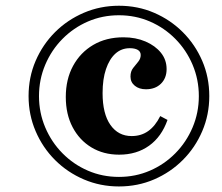

<svg xmlns="http://www.w3.org/2000/svg" viewBox="-20 -651 788 682"><path d="M402.4 11.3Q336.3 11.3 277.8 -13.7Q219.4 -38.7 175.4 -82.7Q131.5 -126.6 106.5 -185.1Q81.5 -243.5 81.5 -309.7Q81.5 -376.6 106.5 -434.7Q131.5 -492.7 175.4 -536.7Q219.4 -580.6 277.8 -605.6Q336.3 -630.6 402.4 -630.6Q469.4 -630.6 527.4 -605.6Q585.5 -580.6 629.4 -536.7Q673.4 -492.7 698.4 -434.7Q723.4 -376.6 723.4 -309.7Q723.4 -243.5 698.4 -185.1Q673.4 -126.6 629.4 -82.7Q585.5 -38.7 527.4 -13.7Q469.4 11.3 402.4 11.3ZM403.2 -101.6Q347.6 -101.6 304.8 -127.4Q262.1 -153.2 237.9 -199.2Q213.7 -245.2 213.7 -306.5Q213.7 -369.4 239.5 -416.9Q265.3 -464.5 311.3 -491.5Q357.3 -518.5 418.5 -518.5Q462.1 -518.5 496.8 -503.6Q531.5 -488.7 551.6 -463.7Q571.8 -438.7 571.8 -405.6Q571.8 -373.4 551.6 -353.6Q531.5 -333.9 498.4 -333.9Q474.2 -333.9 458.9 -346.4Q443.5 -358.9 443.5 -379Q443.5 -397.6 452.8 -409.3Q462.1 -421 471 -431.9Q479.8 -442.7 479.8 -455.6Q479.8 -467.7 469.4 -473.8Q458.9 -479.8 441.1 -479.8Q411.3 -479.8 389.9 -460.5Q368.5 -441.1 356.5 -405.6Q344.4 -370.2 344.4 -320.2Q344.4 -246.8 372.2 -207.3Q400 -167.7 447.6 -167.7Q481.5 -167.7 506.5 -185.5Q531.5 -203.2 549.2 -238.7L575 -225Q554 -165.3 509.7 -133.5Q465.3 -101.6 403.2 -101.6ZM402.4 -22.6Q461.3 -22.6 512.5 -44.8Q563.7 -66.9 602.8 -106.5Q641.9 -146 664.1 -198.4Q686.3 -250.8 686.3 -309.7Q686.3 -368.5 664.1 -421Q641.9 -473.4 602.8 -512.9Q563.7 -552.4 512.5 -574.6Q461.3 -596.8 402.4 -596.8Q343.5 -596.8 292.3 -574.6Q241.1 -552.4 202 -512.9Q162.9 -473.4 140.7 -421Q118.5 -368.5 118.5 -309.7Q118.5 -250.8 140.7 -198.4Q162.9 -146 202 -106.5Q241.1 -66.9 292.3 -44.8Q343.5 -22.6 402.4 -22.6Z"/></svg>

Font: Playfair 5pt SemiExpanded Light ExtraBold
Style: Italic
Weight: 800
Italic angle: -15.6°
Version: Version 2.001;gftools[0.9.30]